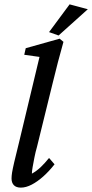

<svg xmlns="http://www.w3.org/2000/svg" viewBox="-20 -857 425 885"><path d="M76.2 7.8Q54.7 7.8 43.9 -3.4Q33.2 -14.6 33.2 -34.2Q33.2 -45.9 35.6 -61.5Q38.1 -77.1 45.4 -108.9Q52.7 -140.6 67.4 -199.2L162.1 -594.7L91.8 -604.5L98.6 -634.8L254.9 -678.7L272.5 -664.1Q258.8 -616.2 247.1 -570.8Q235.4 -525.4 222.7 -473.6L150.4 -179.7Q143.6 -156.2 138.7 -131.3Q133.8 -106.4 130.4 -86.9Q127 -67.4 127 -56.6Q148.4 -68.4 167.5 -86.4Q186.5 -104.5 206.1 -128.9L231.4 -99.6Q207 -68.4 179.7 -43.9Q152.3 -19.5 126 -5.9Q99.6 7.8 76.2 7.8ZM250 -693.4 206.1 -709 300.8 -836.9 384.8 -814.5Z"/></svg>

Font: Crimson Pro Medium
Style: Italic
Weight: 500
Italic angle: -12°
Designer: Jacques Le Bailly
Foundry: Baron von Fonthausen
Version: Version 1.003